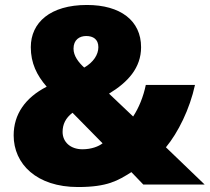

<svg xmlns="http://www.w3.org/2000/svg" viewBox="-20 -794 844 773"><path d="M330 -774C182 -774 104 -703 104 -604C104 -540 128 -491 168 -445C82 -401 35 -334 35 -249C35 -134 127 -41 294 -41C413 -41 455 -67 509 -101L557 -51H804L648 -201C697 -260 744 -355 765 -452H567C557 -404 539 -360 516 -325L419 -417C495 -463 548 -521 548 -604C548 -711 465 -774 330 -774ZM327 -649C355 -649 376 -636 376 -604C376 -574 356 -543 319 -522C296 -543 276 -569 276 -598C276 -634 300 -649 327 -649ZM272 -340 393 -217C378 -205 349 -193 312 -193C264 -193 232 -222 232 -263C232 -293 244 -319 272 -340Z"/></svg>

Font: Noto Sans Tamil UI Black
Style: Regular
Weight: 900
Designer: Jelle Bosma - Monotype Design Team
Foundry: Monotype Imaging Inc.
Version: Version 2.004